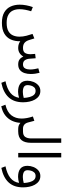

<svg xmlns="http://www.w3.org/2000/svg" viewBox="980 -1685 966 2966"><g transform="rotate(90 1463.0 -202.0)"><path d="M720.2 0Q684.6 0 658.7 -9.8Q632.8 -19.5 617.2 -32.7Q618.7 50.8 589.6 114.7Q560.5 178.7 497.6 215.1Q434.6 251.5 333 251.5Q232.9 251.5 170.9 215.1Q108.9 178.7 80.6 116.5Q52.2 54.2 52.2 -23.4Q52.2 -72.8 62 -124.5Q71.8 -176.3 89.4 -226.1L153.8 -200.2Q140.1 -156.2 131.1 -110.1Q122.1 -64 122.1 -20.5Q122.1 36.6 142.8 81.5Q163.6 126.5 210 152.3Q256.3 178.2 333 178.2Q415.5 178.2 461.9 150.9Q508.3 123.5 527.3 78.9Q546.4 34.2 546.4 -18.6Q546.4 -73.2 532.2 -127.7Q518.1 -182.1 503.9 -221.7L573.7 -249.5L600.1 -164.1Q614.3 -120.1 642.8 -97.2Q671.4 -74.2 720.7 -74.2Q775.9 -74.2 796.6 -104.2Q817.4 -134.3 817.4 -189.5Q817.4 -210.9 812.5 -261.7L879.9 -270L887.2 -175.8Q889.6 -133.8 909.9 -104Q930.2 -74.2 975.1 -74.2Q1019.5 -74.2 1036.6 -106.9Q1053.7 -139.6 1053.7 -183.1Q1053.7 -217.8 1047.4 -252.7Q1041 -287.6 1035.2 -311L1105 -330.1Q1113.3 -298.3 1118.2 -263.2Q1123 -228 1123 -192.9Q1123 -142.6 1108.9 -98.6Q1094.7 -54.7 1062.5 -27.6Q1030.3 -0.5 975.6 0Q925.8 0 897.5 -21.7Q869.1 -43.5 853.5 -79.1Q806.2 0 720.2 0Z M1560.1 -76.2Q1560.1 64.9 1483.6 147.7Q1407.2 230.5 1259.3 260.3L1234.9 196.3Q1350.6 171.9 1414.6 120.4Q1478.5 68.8 1490.7 -13.7Q1470.7 -7.3 1445.3 -2.7Q1419.9 2 1397.9 2Q1314.9 2 1271 -33.4Q1227.1 -68.8 1227.1 -142.6Q1227.1 -189.9 1245.4 -235.8Q1263.7 -281.7 1298.8 -312Q1334 -342.3 1384.3 -342.3Q1431.2 -342.3 1464.4 -319.1Q1497.6 -295.9 1518.8 -257.6Q1540 -219.2 1550 -171.9Q1560.1 -124.5 1560.1 -76.2ZM1400.4 -71.8Q1422.9 -71.8 1446.5 -75.7Q1470.2 -79.6 1492.7 -85.9Q1489.7 -138.2 1478 -179.4Q1466.3 -220.7 1443.6 -244.9Q1420.9 -269 1383.8 -269Q1350.1 -269 1330.6 -248.5Q1311 -228 1303 -199.2Q1294.9 -170.4 1294.9 -145.5Q1294.9 -105.5 1322.3 -88.6Q1349.6 -71.8 1400.4 -71.8Z M1972.2 0Q1937 0 1913.8 -10.7Q1890.6 -21.5 1877.9 -35.2Q1874 35.6 1845.5 96.4Q1816.9 157.2 1761.7 200.4Q1706.5 243.7 1621.1 261.2L1597.7 197.3Q1711.4 170.4 1761.5 105Q1811.5 39.6 1811.5 -51.8Q1811.5 -92.3 1803.2 -136.2Q1794.9 -180.2 1779.3 -227.1L1846.2 -249.5L1871.1 -154.8Q1892.1 -74.2 1968.3 -74.2H1989.7V0Z M1970.2 -74.2H2009.8Q2072.3 -74.2 2095.2 -108.9Q2118.2 -143.6 2118.2 -197.8V-665H2186V-198.2Q2186 -100.1 2144 -50Q2102.1 0 2009.3 0H1970.2Z M2411.1 -665V-0.5H2342.8V-665Z M2874.5 -76.2Q2874.5 64.9 2798.1 147.7Q2721.7 230.5 2573.7 260.3L2549.3 196.3Q2665 171.9 2729 120.4Q2793 68.8 2805.2 -13.7Q2785.2 -7.3 2759.8 -2.7Q2734.4 2 2712.4 2Q2629.4 2 2585.4 -33.4Q2541.5 -68.8 2541.5 -142.6Q2541.5 -189.9 2559.8 -235.8Q2578.1 -281.7 2613.3 -312Q2648.4 -342.3 2698.7 -342.3Q2745.6 -342.3 2778.8 -319.1Q2812 -295.9 2833.3 -257.6Q2854.5 -219.2 2864.5 -171.9Q2874.5 -124.5 2874.5 -76.2ZM2714.8 -71.8Q2737.3 -71.8 2761 -75.7Q2784.7 -79.6 2807.1 -85.9Q2804.2 -138.2 2792.5 -179.4Q2780.8 -220.7 2758.1 -244.9Q2735.4 -269 2698.2 -269Q2664.6 -269 2645 -248.5Q2625.5 -228 2617.4 -199.2Q2609.4 -170.4 2609.4 -145.5Q2609.4 -105.5 2636.7 -88.6Q2664.1 -71.8 2714.8 -71.8Z"/></g></svg>

Font: Vazirmatn RD FD Light
Style: Regular
Weight: 300
Designer: Saber Rastikerdar
Foundry: Saber Rastikerdar
Version: Version 33.003